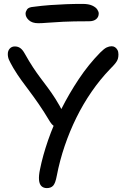

<svg xmlns="http://www.w3.org/2000/svg" viewBox="-20 -950 644 984"><path d="M220 14Q203 14 192.5 4Q182 -6 180 -27.5Q178 -49 185 -82Q199 -152 226.5 -231.5Q254 -311 294 -390.5Q334 -470 384 -545Q434 -620 494 -681Q514 -701 527 -707Q540 -713 552 -713Q562 -713 569.5 -708Q577 -703 582 -694Q587 -685 587 -671Q587 -658 584 -648Q581 -638 572 -626.5Q563 -615 544 -596Q493 -543 449.5 -480Q406 -417 371.5 -347Q337 -277 311.5 -202Q286 -127 271 -49Q264 -11 252.5 1.5Q241 14 220 14ZM281 -296Q267 -296 256 -304Q245 -312 237 -325Q204 -380 178 -417.5Q152 -455 130.5 -483.5Q109 -512 89 -539.5Q69 -567 48 -602Q32 -630 26 -643.5Q20 -657 20 -673Q20 -690 30 -701Q40 -712 56 -712Q72 -712 84 -703.5Q96 -695 107 -675Q130 -634 149.5 -604.5Q169 -575 187.5 -550.5Q206 -526 225 -500.5Q244 -475 264.5 -443Q285 -411 308 -365Q313 -356 314.5 -344Q316 -332 313 -321Q310 -310 302.5 -303Q295 -296 281 -296ZM176 -831Q145 -831 128 -846.5Q111 -862 111 -880Q111 -890 118.5 -901.5Q126 -913 151 -915Q196 -921 237.5 -924Q279 -927 319.5 -928.5Q360 -930 403 -930Q434 -930 452.5 -921.5Q471 -913 478.5 -901.5Q486 -890 486 -881Q486 -863 473 -852Q460 -841 436 -841Q354 -841 303.5 -838.5Q253 -836 224 -833.5Q195 -831 176 -831Z"/></svg>

Font: Shantell Sans
Style: Regular
Weight: 400
Designer: Stephen Nixon, Anya Danilova, Shantell Martin
Foundry: Arrow Type
Version: Version 1.008;[ac192a2d6]